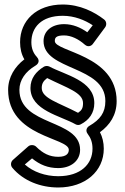

<svg xmlns="http://www.w3.org/2000/svg" viewBox="-20 -732 553 851"><path d="M115 -342C115 -243 248 -219 315 -181C322 -177 331 -177 338 -181C375 -200 398 -231 398 -275C398 -375 268 -400 199 -437C191 -441 180 -440 174 -436C140 -415 115 -385 115 -342ZM165 -342C165 -361 172 -373 189 -386C277 -342 348 -322 348 -275C348 -252 342 -243 326 -232C238 -278 165 -296 165 -342ZM391 -620 367 -589C337 -610 303 -625 264 -625C210 -625 173 -595 173 -550C173 -418 447 -442 447 -284C447 -233 424 -202 376 -174C367 -169 356 -155 369 -138C382 -121 390 -101 390 -73C390 -5 338 49 238 49C181 49 127 30 90 -3L122 -30C156 -2 193 13 238 13C294 13 335 -19 335 -68C335 -205 66 -172 66 -334C66 -377 93 -415 137 -441C143 -444 162 -459 143 -480C128 -496 119 -517 119 -545C119 -610 163 -662 258 -662C310 -662 356 -643 391 -620ZM446 -611C454 -622 452 -638 441 -646C398 -679 335 -712 258 -712C141 -712 69 -640 69 -545C69 -517 75 -491 88 -469C46 -437 16 -390 16 -334C16 -124 285 -123 285 -68C285 -53 276 -37 238 -37C200 -37 170 -52 140 -82C132 -90 115 -92 105 -83L37 -23C27 -14 26 2 35 12C84 70 160 99 238 99C358 99 440 27 440 -73C440 -100 434 -125 423 -146C467 -178 497 -222 497 -284C497 -490 223 -502 223 -550C223 -563 226 -575 264 -575C295 -575 328 -559 356 -534C371 -521 386 -529 392 -538Z"/></svg>

Font: Falling Sky
Style: Ou
Weight: 400
Designer: Paul D. Hunt
Foundry: Adobe Systems Incorporated
Version: Version 1.02